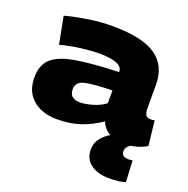

<svg xmlns="http://www.w3.org/2000/svg" viewBox="-135 -684 998 1021"><g transform="rotate(20 364.0 -173.5)"><path d="M33 -160Q33 -231 75 -267.5Q117 -304 208 -319Q299 -334 447 -339V-340Q447 -369 413 -382.5Q379 -396 315 -396Q271 -396 211 -388.5Q151 -381 97 -366L67 -520Q126 -536 196 -546.5Q266 -557 330 -557Q499 -557 576.5 -504Q654 -451 654 -343V-215Q654 -182 663 -171Q672 -160 687 -160Q693 -160 699.5 -160.5Q706 -161 712 -163L728 -23Q704 -8 673 1Q642 10 606 10Q553 10 518 -8Q483 -26 466 -67Q414 -31 355.5 -10.5Q297 10 220 10Q167 10 124.5 -9Q82 -28 57.5 -65.5Q33 -103 33 -160ZM246 -170Q246 -141 262 -128.5Q278 -116 305 -116Q334 -116 376 -128Q418 -140 447 -163V-235Q339 -233 292.5 -222Q246 -211 246 -170ZM587 210Q524 210 485 181Q446 152 446 99Q446 67 462 42.5Q478 18 503 1Q528 -16 555 -24L679 -10Q644 2 628 15.5Q612 29 612 48Q612 80 653 80Q660 80 665.5 79Q671 78 675 78L681 199Q648 210 587 210Z"/></g></svg>

Font: Georama Extended ExtraBold
Style: Regular
Weight: 800
Width: 7
Designer: Jean-Baptiste Levee
Foundry: Production Type
Version: Version 1.000